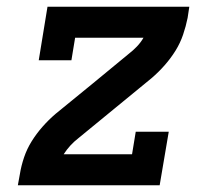

<svg xmlns="http://www.w3.org/2000/svg" viewBox="-20 -550 640 570"><path d="M321 -229 263 -290ZM33 0 39 -33Q43 -58 51.5 -83Q60 -108 74 -130.5Q88 -153 106 -173.5Q124 -194 145 -212L254 -301L362 -390Q375 -400 386.5 -412Q398 -424 406 -438H203L192 -371H95L121 -530H542L537 -497Q532 -472 523.5 -447Q515 -422 501 -399.5Q487 -377 469 -356.5Q451 -336 430 -318L213 -140Q200 -130 189 -118Q178 -106 169 -92H372L383 -159H481L454 0Z"/></svg>

Font: Iosevka Curly Slab SmBdExObl
Style: Regular
Weight: 600
Width: 7
Italic angle: -9°
Monospace: yes
Designer: Belleve Invis
Foundry: Belleve Invis
Version: Version 11.1.0; ttfautohint (v1.8.3)